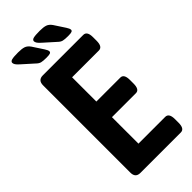

<svg xmlns="http://www.w3.org/2000/svg" viewBox="-274 -922 974 974"><g transform="rotate(-45 213.0 -435.5)"><path d="M96 0Q61 0 61 -37V-663Q61 -700 96 -700H386Q413 -700 413 -657V-631Q413 -588 386 -588H194V-414H366Q392 -414 392 -371V-345Q392 -302 366 -302H194V-112H386Q413 -112 413 -69V-43Q413 0 386 0ZM173 -750Q149 -750 137 -753Q125 -756 113 -768L55 -820Q41 -832 36 -840Q31 -848 31 -854Q31 -864 44 -867.5Q57 -871 89 -871Q116 -871 131 -866Q146 -861 158 -844L196 -786Q206 -771 206 -762Q206 -756 199.5 -753Q193 -750 173 -750ZM328 -750Q304 -750 292 -753Q280 -756 268 -768L210 -820Q196 -832 191 -840Q186 -848 186 -854Q186 -864 199 -867.5Q212 -871 244 -871Q271 -871 286 -866Q301 -861 313 -844L351 -786Q361 -771 361 -762Q361 -756 354.5 -753Q348 -750 328 -750Z"/></g></svg>

Font: Asap Condensed SemiBold
Style: Regular
Weight: 600
Width: 3
Designer: Pablo Cosgaya
Foundry: Omnibus-Type
Version: Version 3.001; ttfautohint (v1.8.4.7-5d5b)